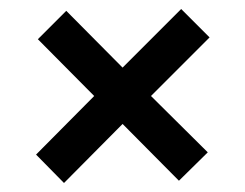

<svg xmlns="http://www.w3.org/2000/svg" viewBox="-20 -503 544 426"><path d="M122 -97 60 -160 189 -290 64 -416 127 -479 252 -353 382 -483 445 -420 315 -290 441 -165 377 -102 252 -228Z"/></svg>

Font: Ultramarine Medium
Style: Regular
Weight: 500
Designer: Colophon Foundry, Jonny Pinhorn
Foundry: Colophon Foundry
Version: Version 1.200; ttfautohint (v1.8.3)